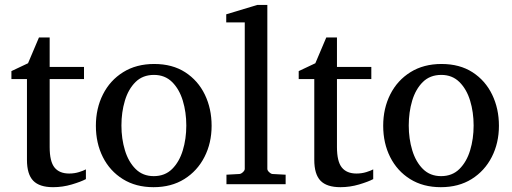

<svg xmlns="http://www.w3.org/2000/svg" viewBox="-20 -757 2104 789"><path d="M333 -21Q313 -10.3 275.1 1Q237.3 12.2 198.2 12.2Q142.1 12.2 116.5 -14.4Q90.8 -41 90.8 -100.1V-432.1H26.9V-464.8L95.2 -497.1L140.1 -603H184.1V-481.9H325.2V-432.1H184.1V-152.8Q184.1 -93.3 204.1 -68.6Q224.1 -43.9 264.2 -43.9Q285.6 -43.9 304.7 -49.8Q323.7 -55.7 333 -61Z M849.6 -240.2Q849.6 -169.4 820.3 -112.1Q791 -54.7 737.5 -21.2Q684.1 12.2 610.8 12.2Q538.1 12.2 484.9 -21Q431.6 -54.2 402.8 -111.3Q374 -168.5 374 -240.2Q374 -311.5 403.1 -369.1Q432.1 -426.8 486.1 -460.4Q540 -494.1 613.8 -494.1Q688.5 -494.1 741.2 -460Q793.9 -425.8 821.8 -368.2Q849.6 -310.5 849.6 -240.2ZM745.6 -241.2Q745.6 -295.9 731.2 -343.3Q716.8 -390.6 687.3 -419.9Q657.7 -449.2 612.8 -449.2Q566.4 -449.2 536.9 -419.9Q507.3 -390.6 493.2 -343.3Q479 -295.9 479 -241.2Q479 -187 493.4 -139.4Q507.8 -91.8 537.4 -62.5Q566.9 -33.2 611.8 -33.2Q657.7 -33.2 687.3 -62.5Q716.8 -91.8 731.2 -139.2Q745.6 -186.5 745.6 -241.2Z M1153.8 0H910.6V-39.1L963.9 -42Q970.7 -42.5 978.3 -49.6Q985.8 -56.6 985.8 -63V-665H909.7V-698.2L1037.6 -736.8H1078.6V-63Q1078.6 -56.6 1085.9 -49.6Q1093.3 -42.5 1099.6 -42L1153.8 -39.1Z M1513.7 -21Q1493.7 -10.3 1455.8 1Q1418 12.2 1378.9 12.2Q1322.8 12.2 1297.1 -14.4Q1271.5 -41 1271.5 -100.1V-432.1H1207.5V-464.8L1275.9 -497.1L1320.8 -603H1364.7V-481.9H1505.9V-432.1H1364.7V-152.8Q1364.7 -93.3 1384.8 -68.6Q1404.8 -43.9 1444.8 -43.9Q1466.3 -43.9 1485.4 -49.8Q1504.4 -55.7 1513.7 -61Z M2030.3 -240.2Q2030.3 -169.4 2001 -112.1Q1971.7 -54.7 1918.2 -21.2Q1864.7 12.2 1791.5 12.2Q1718.8 12.2 1665.5 -21Q1612.3 -54.2 1583.5 -111.3Q1554.7 -168.5 1554.7 -240.2Q1554.7 -311.5 1583.7 -369.1Q1612.8 -426.8 1666.7 -460.4Q1720.7 -494.1 1794.4 -494.1Q1869.1 -494.1 1921.9 -460Q1974.6 -425.8 2002.4 -368.2Q2030.3 -310.5 2030.3 -240.2ZM1926.3 -241.2Q1926.3 -295.9 1911.9 -343.3Q1897.5 -390.6 1867.9 -419.9Q1838.4 -449.2 1793.5 -449.2Q1747.1 -449.2 1717.5 -419.9Q1688 -390.6 1673.8 -343.3Q1659.7 -295.9 1659.7 -241.2Q1659.7 -187 1674.1 -139.4Q1688.5 -91.8 1718 -62.5Q1747.6 -33.2 1792.5 -33.2Q1838.4 -33.2 1867.9 -62.5Q1897.5 -91.8 1911.9 -139.2Q1926.3 -186.5 1926.3 -241.2Z"/></svg>

Font: Charis
Style: Regular
Weight: 400
Designer: Walt Agee, Miriam Martin, Annie Olsen, Victor Gaultney, Lorna Priest, Alan Ward, Bob Hallissy, Martin Hosken, Sharon Cor
Foundry: SIL Global
Version: Version 7.000